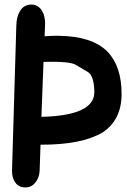

<svg xmlns="http://www.w3.org/2000/svg" viewBox="-20 -817 561 849"><path d="M69.3 -769.5Q53.2 -744.6 52.2 -704.6L33.2 -64Q32.2 -31.2 47.4 -10.3Q62.5 11.7 91.3 11.7Q120.1 11.7 136.2 -9.8Q153.8 -30.3 155.3 -62.5Q158.2 -145 159.2 -177.2Q340.3 -176.3 433.1 -231Q516.1 -285.6 517.6 -397Q519 -522.9 454.1 -589.8Q386.2 -657.2 239.3 -658.7Q210 -659.2 177.2 -656.7Q178.2 -679.7 179.2 -705.1Q179.7 -723.6 178.2 -731.7Q176.8 -739.7 175 -747.6Q173.3 -755.4 166 -768.6Q159.2 -781.7 145.5 -789.6Q133.3 -797.4 117.7 -796.9Q85.4 -795.9 69.3 -769.5ZM172.4 -543.5Q288.1 -546.4 314.9 -530.5Q341.8 -514.6 368.4 -498.5Q395 -482.4 397 -415.5Q397 -411.1 397 -406.7Q394 -305.7 163.1 -300.3Z"/></svg>

Font: Comic Relief
Style: Bold
Weight: 700
Designer: Jeff Davis
Foundry: Loudifier
Version: Version 1.200; ttfautohint (v1.8.4.7-5d5b)